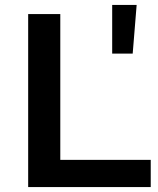

<svg xmlns="http://www.w3.org/2000/svg" viewBox="-20 -757 639 777"><path d="M94 0V-700H224V-110H590V0ZM434 -540V-737H533L517 -540Z"/></svg>

Font: MOST Montserrat SemiBold
Style: Regular
Weight: 600
Designer: Julieta Ulanovsky
Foundry: Julieta Ulanovsky
Version: Version 8.000;March 11, 2024;FontCreator 15.0.0.2926 64-bit